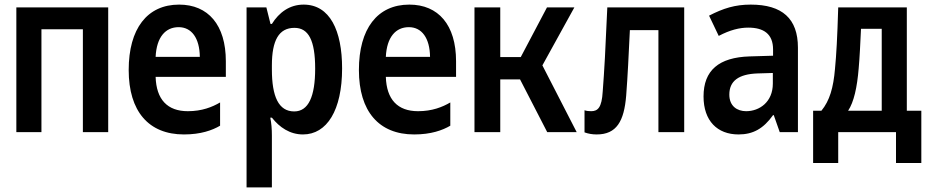

<svg xmlns="http://www.w3.org/2000/svg" viewBox="-20 -574 4040 834"><path d="M51 0H160V-447H340V0H450V-542H51Z M779 10C852 10 902 -8 936 -28V-129C902 -109 857 -91 796 -91C707 -91 659 -142 656 -240H961V-308C961 -466 884 -554 758 -554C619 -554 539 -449 539 -270C539 -90 626 10 779 10ZM656 -327C660 -413 699 -456 756 -456C812 -456 847 -409 848 -327Z M1051 240H1161V15C1161 -14 1159 -39 1154 -63H1161C1194 -21 1239 10 1296 10C1400 10 1466 -95 1466 -277C1466 -441 1413 -554 1299 -554C1238 -554 1192 -520 1161 -470H1155L1137 -542H1051ZM1258 -90C1190 -90 1161 -155 1161 -272V-290C1161 -398 1191 -453 1259 -453C1320 -453 1349 -399 1349 -276C1349 -155 1320 -90 1258 -90Z M1779 10C1852 10 1902 -8 1936 -28V-129C1902 -109 1857 -91 1796 -91C1707 -91 1659 -142 1656 -240H1961V-308C1961 -466 1884 -554 1758 -554C1619 -554 1539 -449 1539 -270C1539 -90 1626 10 1779 10ZM1656 -327C1660 -413 1699 -456 1756 -456C1812 -456 1847 -409 1848 -327Z M2041 0H2153V-229H2239L2357 0H2485L2336 -290L2475 -542H2356L2242 -326H2153V-542H2041Z M2572 10C2658 10 2691 -47 2700 -159C2707 -252 2710 -320 2716 -443H2840V0H2952V-542H2618C2610 -356 2605 -267 2598 -176C2594 -107 2577 -91 2548 -91C2537 -91 2528 -92 2519 -95V1C2536 7 2552 10 2572 10Z M3188 10C3251 10 3296 -15 3338 -74H3341L3367 0H3446V-367C3446 -493 3378 -554 3241 -554C3173 -554 3122 -538 3060 -506L3102 -418C3151 -444 3193 -454 3230 -454C3297 -454 3338 -427 3338 -359V-332L3237 -329C3102 -325 3036 -268 3036 -155C3036 -49 3096 10 3188 10ZM3221 -91C3182 -91 3148 -113 3148 -163C3148 -222 3188 -252 3270 -255L3337 -257V-211C3337 -131 3279 -91 3221 -91Z M3512 134H3621V0H3872V134H3982V-93H3919V-542H3621C3617 -408 3613 -338 3607 -275C3600 -193 3584 -137 3548 -93H3512ZM3710 -278C3714 -323 3717 -383 3720 -449H3810V-93H3664C3689 -131 3703 -193 3710 -278Z"/></svg>

Font: Noto Sans Mono ExtraCondensed SemiBold
Style: Regular
Weight: 600
Width: 2
Designer: Monotype Design Team
Foundry: Monotype Imaging Inc.
Version: Version 2.014